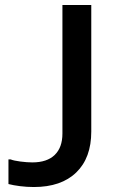

<svg xmlns="http://www.w3.org/2000/svg" viewBox="-20 -740 464 772"><path d="M14 -99H23Q35 -94 62 -90.5Q89 -87 110 -87Q169 -87 200 -117Q231 -147 231 -203V-720H347V-211Q347 -105 286.5 -46.5Q226 12 116 12Q88 12 60.5 8.5Q33 5 14 0Z"/></svg>

Font: Kufam Medium
Style: Regular
Weight: 500
Designer: Wael Morcos, Artur Schmal
Foundry: Original Type
Version: Version 1.300; ttfautohint (v1.8.3)